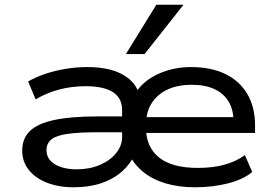

<svg xmlns="http://www.w3.org/2000/svg" viewBox="-20 -784 1154 813"><path d="M292 9Q228 9 178.5 -10.5Q129 -30 101.5 -65Q74 -100 74 -146Q74 -198 107 -229.5Q140 -261 210 -276Q280 -291 390 -291H514V-224H395Q317 -224 268.5 -217.5Q220 -211 198.5 -194.5Q177 -178 177 -148Q177 -110 212.5 -88.5Q248 -67 305 -67Q359 -67 402.5 -85.5Q446 -104 471.5 -135.5Q497 -167 497 -204V-318Q497 -369 458 -394Q419 -419 342 -419Q283 -419 229 -404.5Q175 -390 131 -363L99 -439Q132 -458 172.5 -471.5Q213 -485 258.5 -492.5Q304 -500 350 -500Q436 -500 491.5 -472.5Q547 -445 566 -395H557Q591 -445 653.5 -472.5Q716 -500 789 -500Q874 -500 934.5 -470.5Q995 -441 1027.5 -385.5Q1060 -330 1060 -253V-221H570V-288H992L969 -268Q969 -318 948.5 -353Q928 -388 888.5 -406.5Q849 -425 792 -425Q702 -425 650 -379.5Q598 -334 598 -255V-245Q598 -162 653 -117.5Q708 -73 818 -73Q881 -73 930 -86.5Q979 -100 1017 -127L1048 -56Q1012 -25 947 -8Q882 9 806 9Q737 9 681.5 -7.5Q626 -24 586.5 -56Q547 -88 527 -132H552Q532 -89 495.5 -57Q459 -25 408 -8Q357 9 292 9ZM513 -555 642 -764H757L592 -555Z"/></svg>

Font: Nunito Sans 10pt Expanded Medium
Style: Regular
Weight: 500
Width: 7
Designer: Vernon Adams
Foundry: Vernon Adams
Version: Version 3.101;gftools[0.9.27]